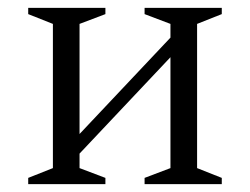

<svg xmlns="http://www.w3.org/2000/svg" viewBox="-20 -470 638 490"><path d="M115 -409 52 -434V-450H249V-434L183 -409V-128L415 -374V-409L349 -434V-450H546V-434L483 -409V-41L546 -16V0H349V-16L415 -41V-324L183 -78V-41L249 -16V0H52V-16L115 -41Z"/></svg>

Font: Spectral Light
Style: Regular
Weight: 300
Designer: Jean-Baptiste Levee
Foundry: Production Type
Version: Version 2.001